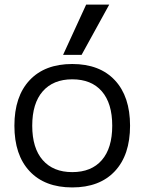

<svg xmlns="http://www.w3.org/2000/svg" viewBox="-20 -810 632 840"><path d="M296 10Q176 10 109.5 -61Q43 -132 43 -260Q43 -388 109.5 -459Q176 -530 296 -530Q416 -530 482.5 -459Q549 -388 549 -260Q549 -132 482.5 -61Q416 10 296 10ZM296 -57Q380 -57 425.5 -109.5Q471 -162 471 -260Q471 -358 425.5 -410.5Q380 -463 296 -463Q213 -463 167 -410.5Q121 -358 121 -260Q121 -162 167 -109.5Q213 -57 296 -57ZM337 -570H256L357 -790H458Z"/></svg>

Font: M PLUS 1 Thin
Style: Regular
Weight: 400
Version: Version 1.001